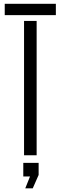

<svg xmlns="http://www.w3.org/2000/svg" viewBox="-20 -820 320 1014"><path d="M107 0V-709.5H173.5V0ZM5 -740V-800H275V-740ZM113.5 174.5 138.5 112H103V40H184V104L153 174.5Z"/></svg>

Font: Big Shoulders Stencil Display Thin
Style: Regular
Weight: 400
Version: Version 2.001